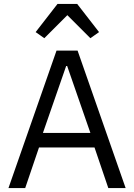

<svg xmlns="http://www.w3.org/2000/svg" viewBox="-20 -955 681 975"><path d="M272 -935 161 -792 205 -761 322 -878 439 -761 483 -792 372 -935ZM618 0 374 -698H267L23 0H108L178 -206H460L530 0ZM439 -280H198L316 -620H321Z"/></svg>

Font: IBM Plex Thai Looped
Style: Regular
Weight: 400
Designer: Mike Abbink, Paul van der Laan, Pieter van Rosmalen, Ben Mitchell, Mark Frömberg
Foundry: Bold Monday
Version: Version 1.0